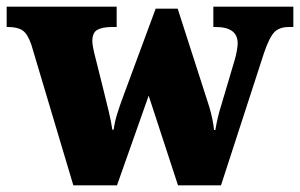

<svg xmlns="http://www.w3.org/2000/svg" viewBox="-26 -556 900 576"><path d="M68 -422Q57 -454 42 -464.5Q27 -475 -2 -475H-6V-536H324V-475H311Q281 -475 266 -466.5Q251 -458 251 -433Q251 -425 253.5 -412Q256 -399 259 -388L284 -288Q293 -252 300.5 -220.5Q308 -189 311 -167H315Q318 -190 325.5 -214Q333 -238 340 -257L441 -530H507L602 -235Q607 -218 611 -199Q615 -180 616 -166H620Q624 -189 628 -205.5Q632 -222 638 -241L678 -376Q682 -389 684.5 -403.5Q687 -418 687 -426Q687 -475 621 -475H614V-536H854V-475H841Q812 -475 797 -459.5Q782 -444 766 -397L637 0H508L420 -269L325 0H194Z"/></svg>

Font: Noto Serif Ethiopic Black
Style: Regular
Weight: 900
Designer: Monotype Design Team
Foundry: Monotype Imaging Inc.
Version: Version 2.102; ttfautohint (v1.8.4.7-5d5b)